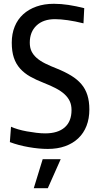

<svg xmlns="http://www.w3.org/2000/svg" viewBox="-20 -772 520 1012"><path d="M205 67H300L232 220H158ZM232 13Q186 13 131.5 3.5Q77 -6 32 -23L38 -104Q53 -97 75 -90.5Q97 -84 122 -79.5Q147 -75 172 -72Q197 -69 218 -69Q285 -69 321 -100.5Q357 -132 357 -192Q357 -219 347.5 -239Q338 -259 320 -275.5Q302 -292 274.5 -306.5Q247 -321 211 -335Q170 -351 139 -368.5Q108 -386 86 -410.5Q64 -435 53 -468Q42 -501 42 -547Q42 -594 57.5 -632Q73 -670 102 -696.5Q131 -723 172 -737.5Q213 -752 264 -752Q302 -752 341 -746Q380 -740 424 -729L420 -649Q376 -660 337.5 -665.5Q299 -671 270 -671Q208 -671 172.5 -637.5Q137 -604 137 -547Q137 -521 146 -502Q155 -483 173 -467Q191 -451 218 -437.5Q245 -424 281 -410Q323 -393 355 -373.5Q387 -354 408.5 -329Q430 -304 440.5 -271Q451 -238 451 -195Q451 -147 436 -108.5Q421 -70 392.5 -43Q364 -16 323.5 -1.5Q283 13 232 13Z"/></svg>

Font: Encode Sans Compressed
Style: Medium
Weight: 500
Designer: Pablo Impallari, Andres Torresi
Foundry: Pablo Impallari, Andres Torresi
Version: Version 1.000; ttfautohint (v1.00) -l 8 -r 50 -G 200 -x 14 -